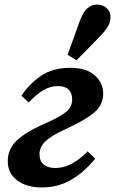

<svg xmlns="http://www.w3.org/2000/svg" viewBox="-20 -806 504 841"><path d="M163 15Q96 15 55 -16Q14 -47 14 -100Q14 -153 54.5 -191.5Q95 -230 188 -270Q246 -296 271 -317Q296 -338 296 -371Q296 -398 280.5 -413.5Q265 -429 234 -429Q200 -429 169 -410.5Q138 -392 106 -357L74 -387Q110 -440 160.5 -474.5Q211 -509 288 -509Q358 -509 395 -476Q432 -443 432 -396Q432 -346 391.5 -312Q351 -278 260 -237Q202 -210 177.5 -185.5Q153 -161 153 -131Q153 -100 172 -85Q191 -70 222 -70Q293 -70 364 -143L397 -111Q348 -51 291 -18Q234 15 163 15ZM276 -566Q289 -603 302.5 -639.5Q316 -676 329 -713Q345 -755 363.5 -770.5Q382 -786 405 -786Q428 -786 446 -771.5Q464 -757 464 -731Q464 -709 452 -689Q440 -669 417 -646Q392 -620 366.5 -594Q341 -568 315 -542Z"/></svg>

Font: Source Serif 4 SmText
Style: Bold Italic
Weight: 700
Italic angle: -12°
Designer: Frank Grießhammer
Foundry: Adobe
Version: Version 4.005;hotconv 1.1.0;makeotfexe 2.6.0